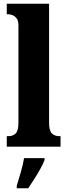

<svg xmlns="http://www.w3.org/2000/svg" viewBox="-20 -780 359 1021"><path d="M16 0V-56H26Q49 -56 63.5 -70.5Q78 -85 78 -127V-645Q78 -671 67.5 -683.5Q57 -696 45 -700Q33 -704 26 -704H16V-760H241V-127Q241 -85 256 -70.5Q271 -56 294 -56H302V0ZM69 208Q78 179 90.5 136Q103 93 108 61H217V71Q209 92 194 119Q179 146 162 172.5Q145 199 130 221H69Z"/></svg>

Font: Noto Serif Sinhala ExtraCondensed Black
Style: Regular
Weight: 900
Width: 2
Designer: Jelle Bosma - Monotype Design Team
Foundry: Monotype Imaging Inc.
Version: Version 2.007; ttfautohint (v1.8.4.7-5d5b)